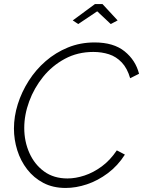

<svg xmlns="http://www.w3.org/2000/svg" viewBox="-20 -924 708 950"><path d="M305 6Q242 6 194.5 -19Q147 -44 114.5 -86Q82 -128 65.5 -180.5Q49 -233 49 -288Q49 -348 68 -408.5Q87 -469 122 -524Q157 -579 206 -621.5Q255 -664 316 -689Q377 -714 448 -714Q542 -714 596.5 -670Q651 -626 668 -559L624 -537Q610 -586 582.5 -615Q555 -644 519 -655.5Q483 -667 442 -667Q364 -667 301 -633Q238 -599 193.5 -544Q149 -489 124.5 -422.5Q100 -356 100 -291Q100 -224 125.5 -167Q151 -110 198.5 -75.5Q246 -41 314 -41Q354 -41 398 -55.5Q442 -70 483.5 -100.5Q525 -131 558 -180L598 -159Q563 -104 513.5 -67Q464 -30 410 -12Q356 6 305 6ZM340 -823 450 -904H487L562 -823L528 -805L461 -868L367 -805Z"/></svg>

Font: Raleway Thin Light
Style: Italic
Weight: 300
Italic angle: -12°
Version: Version 4.026